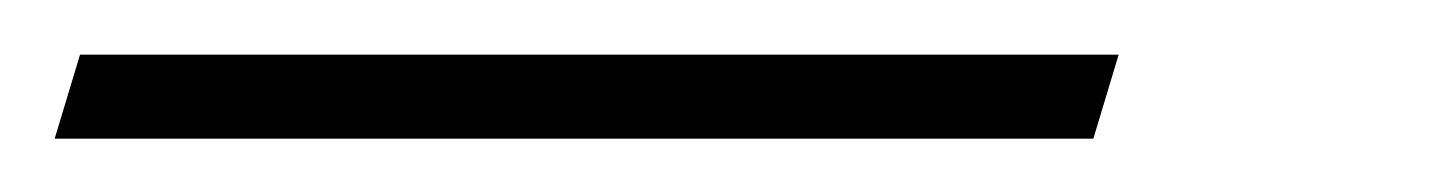

<svg xmlns="http://www.w3.org/2000/svg" viewBox="-132 86 541 72"><path d="M-102 106.5H287.5L278 138H-111.5Z"/></svg>

Font: Newsreader 36pt Light
Style: Italic
Weight: 300
Italic angle: -17°
Designer: Hugues Gentile
Foundry: Production Type
Version: Version 1.003